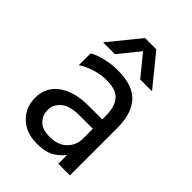

<svg xmlns="http://www.w3.org/2000/svg" viewBox="-211 -812 914 914"><g transform="rotate(45 246.0 -355.0)"><path d="M345.8 -168.6V-322.7Q345.8 -380.2 320.3 -412.3Q294.7 -444.4 228.4 -444.4Q191.5 -444.4 152.4 -432.5Q113.3 -420.6 84.3 -400.8V-480.4Q109.6 -495.8 150.8 -505.5Q191.9 -515.2 233.6 -515.2Q335.8 -515.2 380.6 -464.8Q425.5 -414.3 425.5 -321.1V0H347.2V-59.6Q334.4 -39.6 301.5 -17.5Q268.5 4.6 205.4 4.6Q134.2 4.6 90.5 -37.6Q46.8 -79.8 46.8 -143.2Q46.8 -216.6 103.2 -256.9Q159.5 -297.2 254.1 -297.2H358.8V-234.1H257.7Q189.9 -234.1 160 -207.8Q130.1 -181.5 130.1 -146.3Q130.1 -109.4 154.1 -85.4Q178.1 -61.3 227.8 -61.3Q283.5 -61.3 314.6 -92.2Q345.8 -123.2 345.8 -168.6ZM291.9 -715.2H216.1L89.3 -559.5H169.1L253.6 -664.2L338.9 -559.5H418.7Z"/></g></svg>

Font: Hind Variable Light
Style: Regular
Weight: 300
Designer: Manushi Parikh, Satya Rajpurohit
Foundry: Indian Type Foundry
Version: Version 3.000